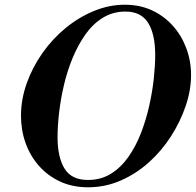

<svg xmlns="http://www.w3.org/2000/svg" viewBox="-20 -783 830 814"><path d="M353 11Q287 11 234.5 -13.5Q182 -38 145 -80Q108 -122 88.5 -176.5Q69 -231 69 -292Q69 -361 93 -429Q117 -497 159.5 -557.5Q202 -618 258 -664Q314 -710 378.5 -736.5Q443 -763 509 -763Q573 -763 624.5 -739Q676 -715 713 -673.5Q750 -632 770 -578Q790 -524 790 -465Q790 -401 767.5 -334.5Q745 -268 705.5 -206Q666 -144 611.5 -95Q557 -46 491.5 -17.5Q426 11 353 11ZM353 -20Q408 -20 450.5 -46.5Q493 -73 524.5 -118Q556 -163 577.5 -218.5Q599 -274 612.5 -334Q626 -394 632 -449.5Q638 -505 638 -549Q638 -594 630.5 -628Q623 -662 608 -686Q593 -710 569 -722Q545 -734 512 -734Q459 -734 416.5 -708Q374 -682 342.5 -637.5Q311 -593 288 -537.5Q265 -482 251 -422Q237 -362 230.5 -305Q224 -248 224 -201Q224 -117 253.5 -68.5Q283 -20 353 -20Z"/></svg>

Font: Libre Bodoni Medium
Style: Italic
Weight: 500
Italic angle: -13°
Designer: Pablo Impallari, Rodrigo Fuenzalida
Foundry: Impallari Type
Version: Version 2.005;gftools[0.9.23]